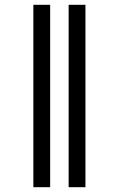

<svg xmlns="http://www.w3.org/2000/svg" viewBox="-20 -780 495 800"><path d="M266 0H336V-760H266ZM119 0H189V-760H119Z"/></svg>

Font: Noto Serif Display ExtraCondensed
Style: Bold
Weight: 700
Width: 2
Designer: Monotype Design Team
Foundry: Monotype Imaging Inc.
Version: Version 2.009